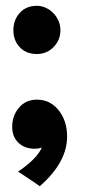

<svg xmlns="http://www.w3.org/2000/svg" viewBox="-20 -663 292 661"><path d="M211 -193Q211 -104 117 -22Q112 -26 102 -32.5Q92 -39 81 -46.5Q70 -54 59.5 -61Q49 -68 42 -72Q107 -116 124 -155Q113 -151 99 -151Q65 -151 43.5 -171.5Q22 -192 22 -226Q22 -265 45.5 -292.5Q69 -320 107 -320Q156 -320 186 -278Q211 -243 211 -193ZM107 -477Q70 -477 48 -500.5Q26 -524 26 -559Q26 -594 48 -618.5Q70 -643 107 -643Q123 -643 138 -636Q153 -629 164 -617.5Q175 -606 181.5 -591Q188 -576 188 -559Q188 -525 164.5 -501Q141 -477 107 -477Z"/></svg>

Font: Ekushey Amar Bangla
Style: Bold
Weight: 700
Designer: Al Mamun Sumon
Foundry: Al Mamun Sumon
Version: Version 1.0